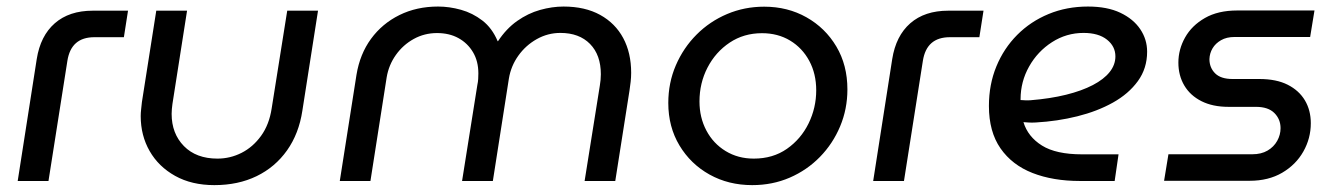

<svg xmlns="http://www.w3.org/2000/svg" viewBox="-20 -542 4009 575"><path d="M33 0 90 -365Q101 -434.6 144.1 -472.3Q187.2 -510 258 -510H363.4L351 -430.6H262.8Q227.8 -430.6 207.6 -413Q187.4 -395.4 181.8 -359.8L125.2 0Z M932.4 -510 885.6 -211Q875.2 -141.8 839.6 -91.6Q804 -41.4 748.6 -14.5Q693.2 12.4 621.8 12.4Q554.2 12.4 504.6 -15.2Q455 -42.8 428.2 -89.5Q401.4 -136.2 401.4 -194.4Q401.4 -203.8 402.7 -215.1Q404 -226.4 405 -236.4L448 -510H540.2L496.4 -230.6Q495.4 -223 494.7 -215.5Q494 -208 494 -201Q494 -142 530.8 -104.5Q567.6 -67 631.2 -67Q669.4 -67 703.5 -84.3Q737.6 -101.6 761.9 -135.2Q786.2 -168.8 793.6 -217.4L840.2 -510Z M997.6 0 1047.6 -318Q1057.8 -380.2 1091.2 -425.8Q1124.6 -471.4 1176.2 -496.9Q1227.8 -522.4 1292 -522.4Q1325.8 -522.4 1360.6 -512.7Q1395.4 -503 1424.6 -480.5Q1453.8 -458 1470.4 -418.6H1471.4Q1496.2 -456.2 1528.8 -479.2Q1561.4 -502.2 1597.5 -512.3Q1633.6 -522.4 1667.6 -522.4Q1732 -522.4 1777.3 -497.4Q1822.6 -472.4 1846.4 -428Q1870.2 -383.6 1870.2 -324Q1870.2 -310.8 1868.7 -297.3Q1867.2 -283.8 1865.2 -270.8L1822.6 0H1730.8L1776.4 -285.8Q1777.8 -293.8 1778.6 -302.6Q1779.4 -311.4 1779.4 -319.6Q1779.4 -377.4 1747 -410.4Q1714.6 -443.4 1658.2 -443.4Q1620.6 -443.4 1587.6 -424.9Q1554.6 -406.4 1532.4 -375.4Q1510.2 -344.4 1504 -306.6L1456 0H1363.8L1409.6 -287.8Q1411.6 -296.8 1412.1 -305.6Q1412.6 -314.4 1412.6 -322.2Q1412.6 -358.6 1396.6 -385.6Q1380.6 -412.6 1353.1 -427.8Q1325.6 -443 1288.8 -443Q1251 -443 1219 -425.3Q1187 -407.6 1165.6 -377.5Q1144.2 -347.4 1138 -310.4L1089.4 0Z M2232.6 12.4Q2161.8 12.4 2105 -19.2Q2048.2 -50.8 2014.8 -106.5Q1981.4 -162.2 1981.4 -233.6Q1981.4 -294 2004 -346.4Q2026.6 -398.8 2066.1 -438.4Q2105.6 -478 2157.6 -500Q2209.6 -522 2268.6 -522Q2338.8 -522 2395.2 -490.2Q2451.6 -458.4 2484.7 -402.7Q2517.8 -347 2517.8 -274.2Q2517.8 -215.6 2496 -163.6Q2474.2 -111.6 2435.5 -72Q2396.8 -32.4 2345.1 -10Q2293.4 12.4 2232.6 12.4ZM2237.4 -67Q2294.8 -67 2336.7 -96.3Q2378.6 -125.6 2401.5 -172.3Q2424.4 -219 2424.4 -271.6Q2424.4 -321 2403.6 -359.7Q2382.8 -398.4 2346.2 -420.5Q2309.6 -442.6 2262 -442.6Q2207.6 -442.6 2165.3 -414.4Q2123 -386.2 2098.9 -339.7Q2074.8 -293.2 2074.8 -238Q2074.8 -190.2 2095.4 -151.2Q2116 -112.2 2153.1 -89.6Q2190.2 -67 2237.4 -67Z M2595 0 2652 -365Q2663 -434.6 2706.1 -472.3Q2749.2 -510 2820 -510H2925.4L2913 -430.6H2824.8Q2789.8 -430.6 2769.6 -413Q2749.4 -395.4 2743.8 -359.8L2687.2 0Z M3214 0Q3133.6 0 3072.3 -23.9Q3011 -47.8 2976.3 -97.7Q2941.6 -147.6 2941.6 -224.6Q2941.6 -288.8 2963.9 -343Q2986.2 -397.2 3026.3 -437.5Q3066.4 -477.8 3120.5 -500.1Q3174.6 -522.4 3238.2 -522.4Q3296 -522.4 3335.1 -503.8Q3374.2 -485.2 3394.8 -454.6Q3415.4 -424 3415.4 -387.2Q3415.4 -337.2 3387.7 -299.1Q3360 -261 3313.1 -234.8Q3266.2 -208.6 3206.4 -193.7Q3146.6 -178.8 3082 -175.2Q3071.4 -174.6 3062.4 -175Q3053.4 -175.4 3045 -176.2Q3058.4 -132.4 3100.5 -106.1Q3142.6 -79.8 3220.4 -79.8H3329.8L3318.2 0ZM3036.4 -242.4Q3043.2 -242 3050.7 -241.6Q3058.2 -241.2 3066.2 -241.8Q3125.6 -246.6 3172.7 -258.3Q3219.8 -270 3252.9 -287.3Q3286 -304.6 3303.2 -326.3Q3320.4 -348 3320.4 -373.2Q3320.4 -403.2 3295.1 -423.3Q3269.8 -443.4 3225 -443.4Q3173.6 -443.4 3130.5 -415.7Q3087.4 -388 3062 -342.9Q3036.6 -297.8 3036.4 -245.6Q3036.4 -244.6 3036.4 -244.2Q3036.4 -243.8 3036.4 -242.4Z M3466.2 -0.6 3479.2 -80H3730.2Q3757.2 -80 3776 -91Q3794.8 -102 3804.9 -120.1Q3815 -138.2 3815 -158.2Q3815 -185 3796.5 -203.5Q3778 -222 3741.2 -222H3659.2Q3611.8 -222 3578.1 -239Q3544.4 -256 3526.7 -286Q3509 -316 3509 -354.4Q3509 -394 3529.1 -429.8Q3549.2 -465.6 3588.5 -488.1Q3627.8 -510.6 3684.8 -510.6H3916.6L3903.6 -431.2H3676.6Q3653.4 -431.2 3636.7 -421.6Q3620 -412 3611.3 -397.2Q3602.6 -382.4 3602 -365Q3602 -339.4 3619 -322.4Q3636 -305.4 3671.4 -305.4H3751.6Q3802.4 -305.4 3836.4 -288.2Q3870.4 -271 3888 -241.3Q3905.6 -211.6 3905.6 -173Q3905.6 -127.8 3883.3 -88.3Q3861 -48.8 3819.9 -24.7Q3778.8 -0.6 3722.4 -0.6Z"/></svg>

Font: MuseoModerno Thin
Style: Italic
Weight: 100
Italic angle: -9°
Designer: Pablo Cosgaya, Héctor Gatti, Marcela Romero, and the Authors of The MuseoModerno Project.
Foundry: Omnibus-Type Team
Version: Version 1.003